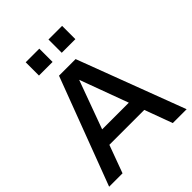

<svg xmlns="http://www.w3.org/2000/svg" viewBox="-248 -1047 1186 1186"><g transform="rotate(-45 344.5 -454.0)"><path d="M185 -908H304V-792H185ZM384 -908H503V-792H384ZM683 0H562L495 -182H190L123 0H6L272 -704H417ZM342 -598 226 -281H459Z"/></g></svg>

Font: CBA Beacon Sans Bold
Style: Regular
Weight: 700
Designer: Wei Huang
Foundry: Wei Huang
Version: Version 1.002